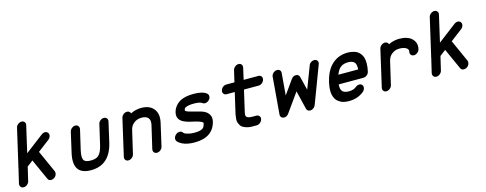

<svg xmlns="http://www.w3.org/2000/svg" viewBox="-27 -1328 5094 2013"><g transform="rotate(-15 2520.0 -321.5)"><path d="M146 -613Q151 -635 169.5 -649Q188 -663 208 -663Q228 -663 239.5 -648.5Q251 -634 246 -614L180 -327L378 -478Q396 -492 416 -492Q436 -492 447.5 -477Q459 -462 454 -442Q449 -420 429 -405L303 -309L410 -71Q416 -58 412 -42Q408 -21 390 -6.5Q372 8 351 8Q324 8 315 -14L213 -240L149 -191L114 -42Q109 -21 91 -6.5Q73 8 52.5 8Q32 8 21 -6.5Q10 -21 14 -42L52 -203Q52 -208 53 -212.5Q54 -217 56 -222Z M680 -427Q685 -448 703 -462.5Q721 -477 741 -477Q762 -477 773 -462.5Q784 -448 780 -427L730 -212Q712 -134 732 -105Q748 -81 805 -81Q862 -81 889 -105Q922 -133 940 -212L990 -427Q994 -448 1012 -462.5Q1030 -477 1051 -477Q1072 -477 1083 -462.5Q1094 -448 1089 -427L1040 -212Q986 18 782 18Q681 18 643 -38Q604 -96 631 -212Z M1240 -427Q1245 -448 1263 -462.5Q1281 -477 1302 -477Q1316 -477 1326.5 -469.5Q1337 -462 1340 -449Q1395 -477 1456 -477Q1548 -477 1591.5 -421.5Q1635 -366 1614 -275L1558 -30Q1553 -9 1535 5.5Q1517 20 1496.5 20Q1476 20 1464.5 5.5Q1453 -9 1458 -30L1515 -275Q1527 -327 1504 -353Q1482 -377 1433 -377Q1386 -377 1352 -351Q1316 -325 1305 -275L1248 -30Q1243 -9 1225 5.5Q1207 20 1186.5 20Q1166 20 1155 5.5Q1144 -9 1149 -30Z M2024 -477Q2127 -477 2167 -440Q2183 -425 2178 -400Q2173 -380 2155 -365.5Q2137 -351 2116 -351Q2099 -351 2088 -362Q2063 -378 2001 -378Q1942 -378 1914 -364Q1903 -359 1899.5 -354.5Q1896 -350 1892 -336Q1892 -334 1892 -333Q1892 -332 1893 -330.5Q1894 -329 1897.5 -326Q1901 -323 1907 -320Q1925 -310 1996.5 -293.5Q2068 -277 2098 -259Q2126 -243 2140.5 -214Q2155 -185 2147 -148Q2128 -66 2068 -24Q2008 18 1906 18Q1821 18 1767 -11Q1737 -27 1723 -47Q1714 -62 1718 -81Q1723 -101 1741 -116Q1759 -131 1780 -131Q1803 -131 1814 -113Q1817 -109 1824.5 -103.5Q1832 -98 1861 -89.5Q1890 -81 1929 -81Q1995 -81 2021 -100Q2039 -112 2047 -148Q2049 -155 2047 -159Q2045 -163 2033 -170Q2015 -180 1979 -189.5Q1943 -199 1911 -205.5Q1879 -212 1847 -228Q1815 -244 1801 -268Q1784 -297 1793 -336Q1801 -374 1827 -405Q1853 -436 1887 -452Q1940 -477 2024 -477Z M2500 -607Q2505 -628 2523 -642.5Q2541 -657 2561 -657Q2582 -657 2593 -642.5Q2604 -628 2599 -607L2571 -483H2730Q2751 -483 2762 -468.5Q2773 -454 2768 -433.5Q2763 -413 2745.5 -398.5Q2728 -384 2707 -384H2548L2495 -154Q2486 -118 2496 -105Q2509 -86 2563 -86H2602Q2602 -86 2603 -86Q2623 -86 2634.5 -71.5Q2646 -57 2641 -36.5Q2636 -16 2618 -1.5Q2600 13 2580 13Q2579 13 2579 13H2540Q2527 13 2516 12.5Q2505 12 2488.5 9Q2472 6 2460 1Q2448 -4 2433 -12Q2418 -20 2410 -32.5Q2402 -45 2394.5 -62.5Q2387 -80 2388.5 -102.5Q2390 -125 2395 -154L2448 -384H2360Q2339 -384 2328 -398.5Q2317 -413 2321.5 -433.5Q2326 -454 2344 -468.5Q2362 -483 2383 -483H2471Z M3338 -492Q3359 -492 3370 -477.5Q3381 -463 3376 -443Q3375 -439 3222 -35Q3215 -16 3198 -4Q3181 8 3163 8Q3148 8 3137.5 0Q3127 -8 3124 -21Q3090 -161 3075 -223L2931 -21Q2911 8 2880 8Q2861 8 2850 -4Q2839 -16 2840 -35Q2873 -439 2874 -442Q2879 -463 2897 -477.5Q2915 -492 2935 -492Q2954 -492 2965.5 -480Q2977 -468 2975 -449L2955 -211L3061 -360Q3081 -389 3113 -389Q3127 -389 3137.5 -381Q3148 -373 3151 -360Q3174 -268 3188 -211L3279 -449Q3285 -468 3302 -480Q3319 -492 3338 -492Z M3759 -278Q3764 -335 3742 -356.5Q3720 -378 3675 -378Q3629 -378 3597.5 -356.5Q3566 -335 3544 -278ZM3521 -179Q3517 -124 3538.5 -102.5Q3560 -81 3606 -81Q3658 -81 3689 -107Q3707 -122 3728 -122Q3749 -122 3760 -107.5Q3771 -93 3766 -72Q3762 -51 3743 -36Q3676 18 3583 18Q3570 18 3557.5 17Q3545 16 3527.5 12.5Q3510 9 3495.5 1.5Q3481 -6 3466 -17.5Q3451 -29 3440.5 -47Q3430 -65 3423.5 -88.5Q3417 -112 3418 -146Q3419 -180 3428 -220Q3428 -224 3429 -228.5Q3430 -233 3432 -237Q3462 -361 3537 -422Q3604 -477 3697 -477Q3697 -477 3698 -477Q3713 -477 3726.5 -475.5Q3740 -474 3761 -468.5Q3782 -463 3798 -453.5Q3814 -444 3830 -425Q3846 -406 3854 -380.5Q3862 -355 3862 -316Q3862 -277 3851 -229Q3846 -208 3828 -193.5Q3810 -179 3789 -179Z M4040 -427Q4045 -448 4063 -462.5Q4081 -477 4102 -477Q4116 -477 4126.5 -469.5Q4137 -462 4140 -449Q4195 -477 4256 -477Q4349 -477 4394.5 -431.5Q4440 -386 4425 -320Q4425 -320 4425 -320Q4420 -299 4402 -284.5Q4384 -270 4363.5 -270Q4343 -270 4331.5 -284.5Q4320 -299 4325 -320Q4325 -320 4325 -320Q4330 -342 4310 -357Q4284 -377 4233 -377Q4186 -377 4152 -351Q4116 -325 4105 -275L4048 -30Q4043 -9 4025 5.5Q4007 20 3986.5 20Q3966 20 3955 5.5Q3944 -9 3949 -30Z M4626 -613Q4631 -635 4649.5 -649Q4668 -663 4688 -663Q4708 -663 4719.5 -648.5Q4731 -634 4726 -614L4660 -327L4858 -478Q4876 -492 4896 -492Q4916 -492 4927.5 -477Q4939 -462 4934 -442Q4929 -420 4909 -405L4783 -309L4890 -71Q4896 -58 4892 -42Q4888 -21 4870 -6.5Q4852 8 4831 8Q4804 8 4795 -14L4693 -240L4629 -191L4594 -42Q4589 -21 4571 -6.5Q4553 8 4532.5 8Q4512 8 4501 -6.5Q4490 -21 4494 -42L4532 -203Q4532 -208 4533 -212.5Q4534 -217 4536 -222Z"/></g></svg>

Font: Brass Mono
Style: Bold Italic
Weight: 700
Italic angle: -13°
Monospace: yes
Version: Version 1.000; ttfautohint (v1.8.3) -l 8 -r 50 -G 200 -x 14 